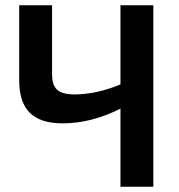

<svg xmlns="http://www.w3.org/2000/svg" viewBox="-20 -710 681 730"><path d="M563 -690V0H438V-297Q327 -241 218 -241Q134 -241 93.5 -281Q53 -321 53 -404V-690H178V-430Q177 -388 196.5 -369.5Q216 -351 263 -351Q346 -351 438 -389V-690Z"/></svg>

Font: Exo 2.0 Semi Bold
Style: Regular
Weight: 600
Designer: Natanael Gama
Version: Version 1.001;PS 001.001;hotconv 1.0.70;makeotf.lib2.5.58329